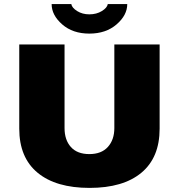

<svg xmlns="http://www.w3.org/2000/svg" viewBox="-20 -905 873 937"><path d="M759 -688V-277Q759 -136 670 -62Q581 12 417 12Q253 12 163.5 -62Q74 -136 74 -277V-688H295V-280Q295 -222 326 -187.5Q357 -153 416 -153Q475 -153 506.5 -188Q538 -223 538 -280V-688ZM506 -885H601Q601 -831 549 -786Q497 -741 416 -741Q335 -741 283.5 -786Q232 -831 232 -885H328Q331 -867 356.5 -851Q382 -835 416 -835Q451 -835 477 -851Q503 -867 506 -885Z"/></svg>

Font: Archicoco
Style: Regular
Weight: 400
Designer: Hector Gatti
Foundry: Hector Gatti
Version: 1.002